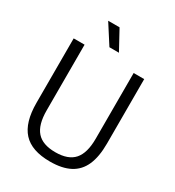

<svg xmlns="http://www.w3.org/2000/svg" viewBox="-221 -1075 1107 1213"><g transform="rotate(30 332.0 -469.0)"><path d="M74.5 -270V-740H154V-261Q154 -156.5 196.8 -107.8Q239.5 -59 333 -59Q426.5 -59 469.2 -107.8Q512 -156.5 512 -261V-740H589V-270Q589 -174 562 -112.5Q535 -51 478.5 -21Q422 9 333 9Q199 9 136.8 -59Q74.5 -127 74.5 -270ZM298 -804.5 207.5 -945.5H290.5L367.5 -804.5Z"/></g></svg>

Font: Encode Sans Semi Condensed
Style: Regular
Weight: 400
Width: 4
Designer: Multiple Designers
Foundry: Impallari Type
Version: Version 2.000